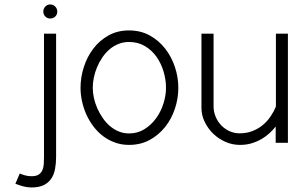

<svg xmlns="http://www.w3.org/2000/svg" viewBox="-20 -639 1363 859"><path d="M236.3 -587.4Q236.3 -573.7 227.1 -564.9Q217.8 -556.2 204.6 -556.2Q191.9 -556.2 182.9 -564.9Q173.8 -573.7 173.8 -587.4Q173.8 -600.1 182.6 -609.6Q191.4 -619.1 204.6 -619.1Q217.8 -619.1 227.1 -609.6Q236.3 -600.1 236.3 -587.4ZM231 63Q231 91.8 226.3 116.9Q221.7 142.1 209.2 160.4Q196.8 178.7 175.5 189.2Q154.3 199.7 121.1 199.7Q102.5 199.7 84.2 194.8Q65.9 189.9 48.8 183.1L68.4 137.2Q80.6 142.6 93.8 146Q106.9 149.4 121.1 149.4Q141.6 149.4 152.8 142.1Q164.1 134.8 169.4 122.8Q174.8 110.8 175.8 95.5Q176.8 80.1 176.8 64.5V-488.3H231Z M777.8 -246.1Q777.8 -198.7 762.7 -153.1Q747.6 -107.4 719 -71.3Q690.4 -35.2 649.7 -12.9Q608.9 9.3 557.1 9.3Q523.9 9.3 494.6 -1.2Q465.3 -11.7 441.4 -29.8Q417.5 -47.9 398.7 -72.5Q379.9 -97.2 366.9 -125.5Q354 -153.8 347.2 -184.8Q340.3 -215.8 340.3 -246.1Q340.3 -293 355 -338.9Q369.6 -384.8 397.5 -421.4Q425.3 -458 465.6 -480.5Q505.9 -502.9 557.1 -502.9Q608.9 -502.9 649.7 -480.5Q690.4 -458 719 -421.4Q747.6 -384.8 762.7 -338.9Q777.8 -293 777.8 -246.1ZM722.7 -246.1Q722.7 -282.2 711.9 -318.6Q701.2 -355 680.4 -384.5Q659.7 -414.1 628.7 -432.6Q597.7 -451.2 557.1 -451.2Q531.7 -451.2 509.5 -442.1Q487.3 -433.1 469.5 -417.7Q451.7 -402.3 437.7 -381.8Q423.8 -361.3 414.3 -338.6Q404.8 -315.9 399.9 -292.2Q395 -268.6 395 -246.1Q395 -224.6 400.1 -200.9Q405.3 -177.2 415.3 -154.5Q425.3 -131.8 439.5 -111.3Q453.6 -90.8 471.4 -75.4Q489.3 -60.1 511 -51Q532.7 -42 557.1 -42Q595.7 -42 626.2 -61Q656.7 -80.1 678.2 -109.6Q699.7 -139.2 711.2 -175.5Q722.7 -211.9 722.7 -246.1Z M1268.1 0H1213.4V-72.8Q1201.7 -58.1 1186 -43.5Q1170.4 -28.8 1150.4 -17.1Q1130.4 -5.4 1106.2 2Q1082 9.3 1053.2 9.3Q1019.5 9.3 988.5 -4.4Q957.5 -18.1 933.8 -41Q910.2 -64 895.8 -93.8Q881.3 -123.5 881.3 -155.8V-488.3H935.5V-163.6Q935.5 -138.2 945.1 -116Q954.6 -93.8 970.7 -77.4Q986.8 -61 1007.8 -51.8Q1028.8 -42.5 1051.3 -42.5Q1083.5 -42.5 1109.6 -52.7Q1135.7 -63 1155.8 -79.6Q1175.8 -96.2 1190.4 -117.9Q1205.1 -139.6 1214.4 -162.1V-488.3H1268.1Z"/></svg>

Font: SaysetthaMai
Style: Regular
Weight: 400
Designer: John M. Durdin
Foundry: Lao Script for Windows
Version: Version 1.101